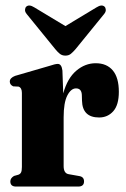

<svg xmlns="http://www.w3.org/2000/svg" viewBox="-20 -686 462 706"><path d="M209.5 -426.5 212.5 -342.5Q228 -398.5 260.5 -426Q293 -453.5 332 -453.5Q372.5 -453.5 394.8 -427Q417 -400.5 417 -348.5Q417 -300 396.5 -277Q376 -254 344.5 -254Q283 -254 281.5 -316L281 -334Q281 -361 259.5 -361Q241 -361 227.5 -334.8Q214 -308.5 214 -254.5V-75.5Q214 -48.5 232.5 -45.5L272 -38.5Q289 -35.5 289 -19Q289 0 267.5 0H39Q18 0 18 -19Q18 -31 31.5 -39L47.5 -43.5Q54.5 -46 57.5 -52.2Q60.5 -58.5 60.5 -72V-344.5Q60.5 -363 48.5 -367.5L28.5 -368.5Q16 -374.5 16 -386Q16 -399.5 35.5 -407L161 -443.5Q183 -451 192.5 -451Q206.5 -451 209.5 -426.5ZM258 -505.5Q248.5 -494.5 240.5 -488Q232.5 -481.5 220.5 -481.5Q208.5 -481.5 200.2 -488Q192 -494.5 183 -505.5L78.5 -634Q71.5 -642.5 72 -650Q72.5 -657.5 76.5 -661.5Q87 -671 106 -659L220.5 -590L335 -659Q354 -671 364.5 -661.5Q368.5 -657.5 369 -650Q369.5 -642.5 362.5 -634Z"/></svg>

Font: Fraunces 144pt S050
Style: Bold
Weight: 700
Version: Version 1.000; ttfautohint (v1.8.3)